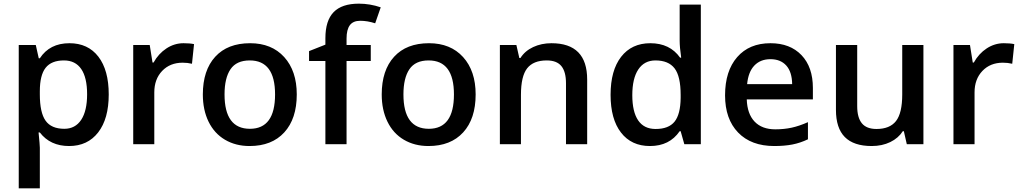

<svg xmlns="http://www.w3.org/2000/svg" viewBox="-20 -785 5559 1045"><path d="M356 9.8Q253.4 9.8 196.8 -64H189.9Q196.8 4.4 196.8 19V240.2H82V-540H174.8Q178.7 -524.9 190.9 -467.8H196.8Q250.5 -549.8 357.9 -549.8Q459 -549.8 515.4 -476.6Q571.8 -403.3 571.8 -271Q571.8 -138.7 514.4 -64.5Q457 9.8 356 9.8ZM328.1 -456.1Q259.8 -456.1 228.3 -416Q196.8 -376 196.8 -288.1V-271Q196.8 -172.4 228 -128.2Q259.3 -84 330.1 -84Q389.6 -84 421.9 -132.8Q454.1 -181.6 454.1 -272Q454.1 -362.8 422.1 -409.4Q390.1 -456.1 328.1 -456.1Z M979 -549.8Q1013.7 -549.8 1036.1 -544.9L1024.9 -438Q1000.5 -443.8 974.1 -443.8Q905.3 -443.8 862.5 -398.9Q819.8 -354 819.8 -282.2V0H705.1V-540H794.9L810.1 -444.8H815.9Q842.8 -493.2 886 -521.5Q929.2 -549.8 979 -549.8Z M1595.2 -271Q1595.2 -138.7 1527.3 -64.5Q1459.5 9.8 1338.4 9.8Q1262.7 9.8 1204.6 -24.4Q1146.5 -58.6 1115.2 -122.6Q1084 -186.5 1084 -271Q1084 -402.3 1151.4 -476.1Q1218.8 -549.8 1341.3 -549.8Q1458.5 -549.8 1526.9 -474.4Q1595.2 -398.9 1595.2 -271ZM1202.1 -271Q1202.1 -84 1340.3 -84Q1477.1 -84 1477.1 -271Q1477.1 -456.1 1339.4 -456.1Q1267.1 -456.1 1234.6 -408.2Q1202.1 -360.4 1202.1 -271Z M1998 -453.1H1866.2V0H1751V-453.1H1662.1V-506.8L1751 -542V-577.1Q1751 -672.9 1795.9 -719Q1840.8 -765.1 1933.1 -765.1Q1993.7 -765.1 2052.2 -745.1L2022 -658.2Q1979.5 -671.9 1940.9 -671.9Q1901.9 -671.9 1884 -647.7Q1866.2 -623.5 1866.2 -575.2V-540H1998Z M2568.8 -271Q2568.8 -138.7 2501 -64.5Q2433.1 9.8 2312 9.8Q2236.3 9.8 2178.2 -24.4Q2120.1 -58.6 2088.9 -122.6Q2057.6 -186.5 2057.6 -271Q2057.6 -402.3 2125 -476.1Q2192.4 -549.8 2314.9 -549.8Q2432.1 -549.8 2500.5 -474.4Q2568.8 -398.9 2568.8 -271ZM2175.8 -271Q2175.8 -84 2314 -84Q2450.7 -84 2450.7 -271Q2450.7 -456.1 2313 -456.1Q2240.7 -456.1 2208.3 -408.2Q2175.8 -360.4 2175.8 -271Z M3175.8 0H3060.5V-332Q3060.5 -394.5 3035.4 -425.3Q3010.3 -456.1 2955.6 -456.1Q2882.8 -456.1 2849.1 -413.1Q2815.4 -370.1 2815.4 -269V0H2700.7V-540H2790.5L2806.6 -469.2H2812.5Q2836.9 -507.8 2881.8 -528.8Q2926.8 -549.8 2981.4 -549.8Q3175.8 -549.8 3175.8 -352.1Z M3517.6 9.8Q3416.5 9.8 3359.9 -63.5Q3303.2 -136.7 3303.2 -269Q3303.2 -401.9 3360.6 -475.8Q3418 -549.8 3519.5 -549.8Q3626 -549.8 3681.6 -471.2H3687.5Q3679.2 -529.3 3679.2 -563V-759.8H3794.4V0H3704.6L3684.6 -70.8H3679.2Q3624 9.8 3517.6 9.8ZM3548.3 -83Q3619.1 -83 3651.4 -122.8Q3683.6 -162.6 3684.6 -252V-268.1Q3684.6 -370.1 3651.4 -413.1Q3618.2 -456.1 3547.4 -456.1Q3486.8 -456.1 3454.1 -407Q3421.4 -357.9 3421.4 -267.1Q3421.4 -177.2 3453.1 -130.1Q3484.9 -83 3548.3 -83Z M4194.3 9.8Q4068.4 9.8 3997.3 -63.7Q3926.3 -137.2 3926.3 -266.1Q3926.3 -398.4 3992.2 -474.1Q4058.1 -549.8 4173.3 -549.8Q4280.3 -549.8 4342.3 -484.9Q4404.3 -419.9 4404.3 -306.2V-244.1H4044.4Q4046.9 -165.5 4086.9 -123.3Q4127 -81.1 4199.7 -81.1Q4247.6 -81.1 4288.8 -90.1Q4330.1 -99.1 4377.4 -120.1V-26.9Q4335.4 -6.8 4292.5 1.5Q4249.5 9.8 4194.3 9.8ZM4173.3 -462.9Q4118.7 -462.9 4085.7 -428.2Q4052.7 -393.6 4046.4 -327.1H4291.5Q4290.5 -394 4259.3 -428.5Q4228 -462.9 4173.3 -462.9Z M4915.5 0 4899.4 -70.8H4893.6Q4869.6 -33.2 4825.4 -11.7Q4781.2 9.8 4724.6 9.8Q4626.5 9.8 4578.1 -39.1Q4529.8 -87.9 4529.8 -187V-540H4645.5V-207Q4645.5 -145 4670.9 -114Q4696.3 -83 4750.5 -83Q4822.8 -83 4856.7 -126.2Q4890.6 -169.4 4890.6 -271V-540H5005.9V0Z M5443.4 -549.8Q5478 -549.8 5500.5 -544.9L5489.3 -438Q5464.8 -443.8 5438.5 -443.8Q5369.6 -443.8 5326.9 -398.9Q5284.2 -354 5284.2 -282.2V0H5169.4V-540H5259.3L5274.4 -444.8H5280.3Q5307.1 -493.2 5350.3 -521.5Q5393.6 -549.8 5443.4 -549.8Z"/></svg>

Font: f0_32663          
Style: Regular
Weight: 600
Foundry: Ascender Corporation
Version: Version 1.10